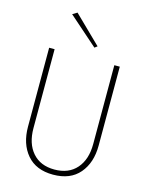

<svg xmlns="http://www.w3.org/2000/svg" viewBox="-137 -1026 866 1121"><g transform="rotate(15 295.5 -465.5)"><path d="M161 -924 189 -941 353 -781 337 -769ZM82 -700H115V-223Q115 -130 162.5 -75.5Q210 -21 295 -21Q381 -21 428.5 -75.5Q476 -130 476 -223V-700H509V-223Q509 -119 454 -54.5Q399 10 295 10Q192 10 137 -54.5Q82 -119 82 -223Z"/></g></svg>

Font: Jost* Thin
Style: Regular
Weight: 200
Version: Version 3.7